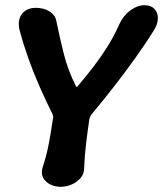

<svg xmlns="http://www.w3.org/2000/svg" viewBox="-20 -707 626 737"><path d="M213 10Q191 10 173 1Q155 -8 146 -24Q137 -40 143 -62Q159 -111 167.5 -156.5Q176 -202 183 -250Q185 -256 184 -260.5Q183 -265 181 -270Q156 -320 132 -374.5Q108 -429 88.5 -484Q69 -539 55 -592Q49 -616 55 -635.5Q61 -655 77.5 -666Q94 -677 117 -677Q148 -677 170.5 -663Q193 -649 197 -623Q210 -559 225.5 -498Q241 -437 271 -377Q274 -370 279 -377Q313 -417 341.5 -454.5Q370 -492 394 -530.5Q418 -569 437 -612Q452 -646 479.5 -666.5Q507 -687 535 -687Q559 -687 572.5 -673Q586 -659 586 -637Q586 -615 571 -591Q538 -538 498.5 -483Q459 -428 417 -374Q375 -320 333 -270Q329 -265 327 -260.5Q325 -256 323 -250Q316 -202 310.5 -156.5Q305 -111 303 -62Q303 -40 289.5 -24Q276 -8 255.5 1Q235 10 213 10Z"/></svg>

Font: Winky Sans SemiBold
Style: Italic
Weight: 600
Italic angle: -8.97852°
Designer: Simon Atzbach
Foundry: typofactur
Version: Version 1.205